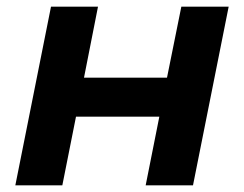

<svg xmlns="http://www.w3.org/2000/svg" viewBox="-20 -556 731 576"><path d="M133 -536H274L232 -323H481L524 -536H666L559 0H417L458 -206H208L167 0H26Z"/></svg>

Font: Argentum Sans Medium
Style: Italic
Weight: 500
Italic angle: -11°
Designer: Julieta Ulanovsky (font), Cristiano Sobral (main changes and remaster)
Foundry: Julieta Ulanovsky (font), Cristiano Sobral (main changes and remaster)
Version: Version 2.007;June 15, 2022;FontCreator 14.0.0.2814 64-bit; 